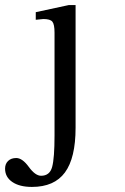

<svg xmlns="http://www.w3.org/2000/svg" viewBox="-210 -502 493 757"><path d="M88 -482V2Q88 121 46 178Q4 235 -84 235Q-133 235 -161.5 215.5Q-190 196 -190 163Q-190 144 -178 132.5Q-166 121 -146 121Q-122 121 -96.5 156Q-71 191 -48 191Q-14 191 -4.5 156.5Q5 122 5 32V-373Q5 -406 -3.5 -416.5Q-12 -427 -39 -427Q-69 -424 -69 -424V-454L61 -482Z"/></svg>

Font: myMathFont
Style: Regular
Weight: 400
Designer: Ross Mills, John Hudson & Paul Hanslow, Tiro Typeworks Ltd; with prior portions MicroPress Inc., and Coen Hoffman. Math 
Foundry: Tiro Typeworks Ltd
Version: Version 2.13 b171